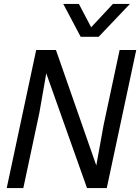

<svg xmlns="http://www.w3.org/2000/svg" viewBox="-20 -951 709 971"><path d="M14 0 163 -698H263L467 -114L504 -319L585 -698H669L520 0H420L214 -580L179 -380L98 0ZM300 -931H379L441 -813L551 -931H637L479 -765H388Z"/></svg>

Font: Azeret Mono Thin Light
Style: Italic
Weight: 300
Italic angle: -12°
Version: Version 1.002